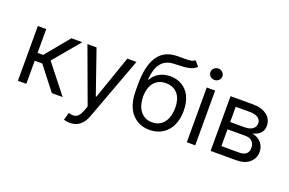

<svg xmlns="http://www.w3.org/2000/svg" viewBox="-114 -1171 2710 1798"><g transform="rotate(20 1241.0 -272.5)"><path d="M160.5 -545.5V-308.2H215.9L411.9 -545.5H519.9L299.7 -282.7L522.7 0H414.8L235.8 -230.1H160.5V0H76.7V-545.5Z M661.9 -545.5 812.5 -110.8H818.2L968.8 -545.5H1059.7L828.1 79.5Q782 204.5 667.6 204.5Q646.3 204.5 629.6 201.2Q612.9 197.8 606.5 194.6L627.8 120.7Q639.9 123.6 650.6 125.5Q661.2 127.5 671.2 127.5Q685 127.5 696.9 123.4Q708.8 119.3 719.5 109.7Q730.1 100.1 739.3 84.3Q748.6 68.5 757.1 45.5L772.7 2.8L571 -545.5Z M1144.9 -353.7Q1144.9 -721.6 1393.5 -727.3Q1396.3 -728 1398.8 -728Q1401.3 -728 1404.1 -728H1410.9H1473Q1506.7 -728 1532.1 -731.5Q1557.5 -735.1 1575.3 -750L1617.9 -698.9Q1598.7 -680.8 1575.8 -671.3Q1552.9 -661.9 1525.4 -657.7Q1497.9 -653.4 1465.6 -652.2Q1433.2 -650.9 1394.9 -649.1Q1352.3 -647.7 1320.8 -632.8Q1289.4 -617.9 1267.8 -590.2Q1246.1 -562.5 1233.8 -522Q1221.6 -481.5 1217.3 -429H1224.4Q1238.3 -454.5 1257.8 -473.2Q1277.3 -491.8 1301 -504.1Q1324.6 -516.3 1351.4 -522.4Q1378.2 -528.4 1406.2 -528.4Q1470.2 -528.4 1521.3 -498.6Q1546.9 -483.7 1567.5 -461.5Q1588.1 -439.3 1602.5 -410.2Q1616.8 -381 1624.5 -344.8Q1632.1 -308.6 1632.1 -265.6Q1632.1 -201.3 1614.7 -150Q1597.3 -98.7 1565.3 -62.9Q1533.4 -27 1488.6 -7.8Q1443.9 11.4 1389.2 11.4Q1280.2 11.4 1212.4 -66.4Q1144.9 -143.5 1144.9 -295.5ZM1389.2 -63.9Q1432.5 -63.9 1462.7 -81.1Q1492.9 -98.4 1511.9 -126.8Q1530.9 -155.2 1539.6 -191.4Q1548.3 -227.6 1548.3 -265.6Q1548.3 -304.7 1539.1 -338.8Q1529.8 -372.9 1510.5 -398.3Q1491.1 -423.7 1460.8 -438.4Q1430.4 -453.1 1387.8 -453.1Q1345.9 -453.1 1316.1 -438Q1286.2 -422.9 1267 -397.4Q1247.9 -371.8 1238.6 -337.7Q1229.4 -303.6 1228.7 -265.6Q1228.7 -227.6 1237.6 -191.2Q1246.4 -154.8 1265.8 -126.6Q1285.2 -98.4 1315.7 -81.1Q1346.2 -63.9 1389.2 -63.9Z M1759.9 0V-545.5H1843.8V0ZM1742.9 -693.2Q1742.9 -705.6 1747.7 -715.9Q1752.5 -726.2 1760.8 -733.8Q1769.2 -741.5 1780 -745.7Q1790.8 -750 1802.6 -750Q1814.6 -750 1825.5 -745.7Q1836.3 -741.5 1844.5 -733.8Q1852.6 -726.2 1857.4 -715.9Q1862.2 -705.6 1862.2 -693.2Q1862.2 -681.1 1857.4 -670.6Q1852.6 -660.2 1844.5 -652.5Q1836.3 -644.9 1825.5 -640.6Q1814.6 -636.4 1802.6 -636.4Q1790.8 -636.4 1780 -640.6Q1769.2 -644.9 1760.8 -652.5Q1752.5 -660.2 1747.7 -670.6Q1742.9 -681.1 1742.9 -693.2Z M1997.2 -545.5H2220.2Q2308.6 -545.5 2360.1 -505.7Q2411.9 -465.6 2411.9 -400.6Q2411.9 -351.2 2382.5 -323.9Q2353 -296.5 2306.8 -286.9Q2337 -282.7 2365.8 -265.6Q2380 -257.1 2392 -245.4Q2404.1 -233.7 2413 -218.8Q2421.9 -203.8 2426.8 -185.7Q2431.8 -167.6 2431.8 -146.3Q2431.8 -83.8 2384.6 -41.9Q2337.4 0 2254.3 0H1997.2ZM2076.7 -244.3V-76.7H2254.3Q2299.4 -76.7 2323 -97.3Q2346.6 -117.9 2346.6 -153.4Q2346.6 -196.4 2323 -220.3Q2299.4 -244.3 2254.3 -244.3ZM2076.7 -468.8V-316.8H2220.2Q2245.4 -316.8 2265.4 -322.1Q2285.5 -327.4 2299.4 -337.5Q2313.2 -347.7 2320.7 -362.2Q2328.1 -376.8 2328.1 -394.9Q2328.1 -411.9 2320.7 -425.6Q2313.2 -439.3 2299.4 -448.9Q2285.5 -458.5 2265.4 -463.6Q2245.4 -468.8 2220.2 -468.8Z"/></g></svg>

Font: Inter P
Style: Regular
Weight: 400
Designer: Rasmus Andersson
Foundry: rsms
Version: Version 3.018;git-588b23468